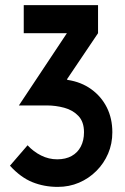

<svg xmlns="http://www.w3.org/2000/svg" viewBox="-20 -720 491 752"><path d="M245 -407 242 -409 364 -590V-700H73V-590H242L54 -307H164Q198 -307 231.5 -298Q265 -289 287 -266Q309 -243 309 -202Q309 -170 296.5 -146Q284 -122 260.5 -109Q237 -96 204 -96Q171 -96 141 -111Q111 -126 88 -151L19 -71Q61 -25 107 -6.5Q153 12 206 12Q251 12 289.5 -4.5Q328 -21 357.5 -50.5Q387 -80 403.5 -118.5Q420 -157 420 -202Q420 -256 398.5 -299Q377 -342 337.5 -370.5Q298 -399 245 -407Z"/></svg>

Font: Advent Pro
Style: Bold
Weight: 700
Designer: VivaRado, Andreas Kalpakidis
Foundry: VivaRado, Andreas Kalpakidis
Version: Version 3.000